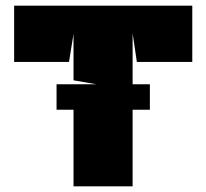

<svg xmlns="http://www.w3.org/2000/svg" viewBox="-20 -659 730 679"><path d="M449 0V-271H510V-361H449V-541L464 -440H660V-639H30V-440H224L240 -539V-375L321 -361H180V-271H240V-254V0Z"/></svg>

Font: Banana Brick
Style: Regular
Weight: 400
Designer: artmaker
Foundry: artmaker
Version: Version 4.000 2011 initial release